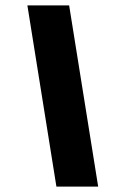

<svg xmlns="http://www.w3.org/2000/svg" viewBox="-20 -688 430 708"><path d="M188 0 81 -668H235L342 0Z"/></svg>

Font: Gantari Black
Style: Italic
Weight: 900
Italic angle: -10°
Version: Version 1.000